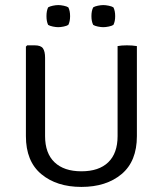

<svg xmlns="http://www.w3.org/2000/svg" viewBox="-20 -724 640 756"><path d="M519 -188Q519 -89 458.8 -38.5Q398.5 12 300.5 12Q203 12 142.5 -38.5Q82 -89 82 -188V-540.5L87 -545.5H116.5Q141 -545.5 149.2 -533.5Q157.5 -521.5 157.5 -496.5V-188Q157.5 -120.5 194.8 -85Q232 -49.5 300.5 -49.5Q369.5 -49.5 406.2 -85Q443 -120.5 443 -188V-542.5Q457.5 -545.5 479.5 -545.5Q489.5 -545.5 500 -544.8Q510.5 -544 519 -542.5ZM163 -660.5Q163 -681.5 169.5 -695Q176 -699 188 -701.5Q200 -704 209.5 -704Q218.5 -704 230.8 -701.5Q243 -699 249 -695Q256 -681.5 256 -660.5Q256 -639.5 249 -626Q243 -622 230.8 -619.5Q218.5 -617 209.5 -617Q200 -617 188 -619.5Q176 -622 169.5 -626Q163 -639.5 163 -660.5ZM340 -660.5Q340 -681.5 347 -695Q353 -699 365.2 -701.5Q377.5 -704 386.5 -704Q396 -704 408.2 -701.5Q420.5 -699 426.5 -695Q433.5 -681.5 433.5 -660.5Q433.5 -639.5 426.5 -626Q420.5 -622 408.2 -619.5Q396 -617 386.5 -617Q377.5 -617 365.2 -619.5Q353 -622 347 -626Q340 -639.5 340 -660.5Z"/></svg>

Font: Signika SC Light
Style: Regular
Weight: 300
Designer: Anna Giedryś
Foundry: Anna Giedryś
Version: Version 2.000; ttfautohint (v1.8.3) -l 8 -r 50 -G 200 -x 9 -